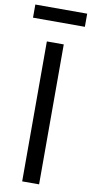

<svg xmlns="http://www.w3.org/2000/svg" viewBox="-119 -943 469 983"><g transform="rotate(10 116.0 -451.5)"><path d="M160.2 -727.5V0H72.3V-727.5ZM251 -903.3V-835H-18.6V-903.3Z"/></g></svg>

Font: Inter Display
Style: Regular
Weight: 400
Designer: Rasmus Andersson
Foundry: rsms
Version: Version 4.001;git-9221beed3